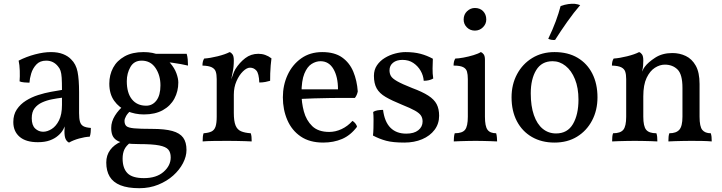

<svg xmlns="http://www.w3.org/2000/svg" viewBox="-20 -741 3800 1010"><path d="M343 9Q332 4 325.5 -9Q319 -22 319 -50Q319 -59 320 -71.5Q321 -84 324 -94H326Q323 -78 312.5 -59.5Q302 -41 285 -27Q268 -12 242 -2.5Q216 7 179 7Q116 7 83 -21.5Q50 -50 50 -99Q50 -138 68.5 -165.5Q87 -193 116.5 -211.5Q146 -230 180.5 -241Q215 -252 248 -258Q281 -264 306 -268Q306 -309 304.5 -332Q303 -355 298.5 -368.5Q294 -382 285 -392Q273 -407 257.5 -414.5Q242 -422 223 -422Q190 -422 171 -401.5Q152 -381 144 -354Q136 -327 135 -306Q124 -306 107.5 -307.5Q91 -309 83 -313Q85 -338 84 -369Q83 -400 78 -422Q119 -443 164.5 -455Q210 -467 248 -467Q285 -467 311.5 -456.5Q338 -446 354 -429Q380 -404 388 -363.5Q396 -323 396 -256V-146Q396 -118 400.5 -101.5Q405 -85 418 -77.5Q431 -70 458 -68Q458 -58 457 -45.5Q456 -33 452 -22Q427 -21 396.5 -12.5Q366 -4 343 9ZM207 -48Q229 -48 252 -62.5Q275 -77 290.5 -108Q306 -139 306 -189V-227Q281 -224 253 -218.5Q225 -213 201 -202Q177 -191 162 -171.5Q147 -152 147 -119Q147 -82 165 -65Q183 -48 207 -48Z M713 249Q652 249 613.5 233.5Q575 218 557 188Q539 158 539 114Q539 76 559.5 48Q580 20 617 4L667 8Q643 26 634 46Q625 66 625 93Q625 144 650.5 170Q676 196 737 196Q803 196 840.5 163Q878 130 878 87Q878 61 865.5 46Q853 31 817.5 24Q782 17 713 17Q668 17 639.5 12.5Q611 8 594.5 -2.5Q578 -13 571.5 -29Q565 -45 565 -68Q565 -101 584.5 -132.5Q604 -164 635 -189L672 -163Q652 -146 643.5 -131Q635 -116 635 -105Q635 -87 644.5 -78Q654 -69 685 -66Q716 -63 780 -63Q847 -63 886.5 -52Q926 -41 943.5 -17Q961 7 961 48Q961 82 942.5 117.5Q924 153 891 182.5Q858 212 812.5 230.5Q767 249 713 249ZM737 -139Q690 -139 648 -157Q606 -175 580.5 -211Q555 -247 555 -301Q555 -347 575 -384.5Q595 -422 635.5 -444.5Q676 -467 735 -467Q785 -467 819.5 -450.5Q854 -434 876 -408.5Q898 -383 908 -355.5Q918 -328 918 -307Q918 -261 897.5 -222.5Q877 -184 836.5 -161.5Q796 -139 737 -139ZM749 -185Q782 -185 803 -212.5Q824 -240 824 -292Q824 -345 798 -383.5Q772 -422 725 -422Q685 -422 666 -388.5Q647 -355 647 -314Q647 -252 674 -218.5Q701 -185 749 -185ZM969 -396Q953 -400 930.5 -404Q908 -408 886.5 -411Q865 -414 850 -415L780 -458H962Q966 -445 967.5 -428.5Q969 -412 969 -396Z M1210 -147Q1210 -104 1219 -81.5Q1228 -59 1248 -50.5Q1268 -42 1299 -40Q1302 -32 1303 -21.5Q1304 -11 1304 3Q1289 2 1268.5 1.5Q1248 1 1225 0.5Q1202 0 1178 0Q1143 0 1104.5 0.5Q1066 1 1046 3Q1046 -11 1047 -21.5Q1048 -32 1051 -40Q1078 -42 1093 -49.5Q1108 -57 1114 -75.5Q1120 -94 1120 -127V-227H1210ZM1210 -293V-214H1120V-325L1210 -423Q1210 -389 1204 -361.5Q1198 -334 1193 -307ZM1188 -301Q1199 -329 1205 -347Q1211 -365 1218 -377Q1240 -412 1270 -435Q1300 -458 1339 -458Q1377 -458 1408 -434Q1406 -418 1404 -397Q1402 -376 1401.5 -355Q1401 -334 1401 -316Q1392 -313 1376.5 -310Q1361 -307 1344 -307Q1342 -355 1328.5 -370Q1315 -385 1295 -385Q1278 -385 1258 -365.5Q1238 -346 1224 -314Q1210 -282 1210 -243ZM1120 -214V-325Q1120 -349 1115 -364Q1110 -379 1094 -387Q1078 -395 1045 -396Q1045 -407 1047 -416Q1049 -425 1054 -433Q1085 -435 1125 -445Q1165 -455 1188 -467Q1197 -464 1203.5 -454.5Q1210 -445 1210 -423Z M1680 9Q1609 9 1562 -23Q1515 -55 1491.5 -109.5Q1468 -164 1468 -229Q1468 -293 1493 -347Q1518 -401 1564.5 -434Q1611 -467 1675 -467Q1740 -467 1779.5 -439Q1819 -411 1838.5 -364Q1858 -317 1862 -260Q1858 -240 1847 -226Q1830 -226 1796 -226Q1762 -226 1719 -225.5Q1676 -225 1631 -223.5Q1586 -222 1546 -220V-271H1758Q1758 -337 1734 -378Q1710 -419 1666 -419Q1642 -419 1619 -404.5Q1596 -390 1581 -353.5Q1566 -317 1566 -250Q1566 -201 1578.5 -154.5Q1591 -108 1622.5 -77.5Q1654 -47 1712 -47Q1745 -47 1777 -62Q1809 -77 1834 -105Q1842 -101 1849.5 -91.5Q1857 -82 1858 -74Q1824 -29 1779.5 -10Q1735 9 1680 9Z M2257 -432Q2256 -408 2255.5 -381Q2255 -354 2259 -328Q2249 -322 2236 -319Q2223 -316 2209 -316Q2207 -344 2192.5 -369Q2178 -394 2154 -410Q2130 -426 2097 -426Q2066 -426 2047.5 -411Q2029 -396 2029 -371Q2029 -354 2036.5 -341Q2044 -328 2069.5 -313.5Q2095 -299 2148 -278Q2202 -258 2233 -238Q2264 -218 2277 -193Q2290 -168 2290 -132Q2290 -90 2266 -58Q2242 -26 2200.5 -8.5Q2159 9 2107 9Q2047 9 2011.5 -0.5Q1976 -10 1942 -28Q1944 -44 1944.5 -67Q1945 -90 1945 -113Q1945 -136 1943 -152Q1951 -158 1965.5 -160.5Q1980 -163 1995 -163Q2003 -100 2034 -69Q2065 -38 2117 -38Q2158 -38 2180.5 -56Q2203 -74 2203 -102Q2203 -120 2194.5 -133Q2186 -146 2163 -159Q2140 -172 2095 -190Q2041 -212 2008.5 -231Q1976 -250 1961.5 -276Q1947 -302 1947 -342Q1947 -374 1963 -397.5Q1979 -421 2004.5 -436.5Q2030 -452 2059 -459.5Q2088 -467 2113 -467Q2158 -467 2192 -458Q2226 -449 2257 -432Z M2367 3Q2367 -7 2368 -18.5Q2369 -30 2372 -40Q2412 -40 2426.5 -58.5Q2441 -77 2441 -127V-325Q2441 -349 2436.5 -364.5Q2432 -380 2416 -388Q2400 -396 2366 -396Q2366 -407 2368 -416Q2370 -425 2375 -433Q2390 -433 2417.5 -438Q2445 -443 2471 -451Q2497 -459 2509 -467Q2518 -464 2524.5 -455Q2531 -446 2531 -427V-127Q2531 -77 2544.5 -58.5Q2558 -40 2590 -40Q2593 -30 2594 -17Q2595 -4 2595 3Q2578 2 2559 1.5Q2540 1 2520.5 0.5Q2501 0 2482 0Q2463 0 2442.5 0.5Q2422 1 2403 1.5Q2384 2 2367 3ZM2478 -580Q2453 -580 2436 -597Q2419 -614 2419 -638Q2419 -665 2437 -682Q2455 -699 2478 -699Q2505 -699 2521.5 -682Q2538 -665 2538 -638Q2538 -615 2520.5 -597.5Q2503 -580 2478 -580Z M2897 9Q2829 9 2778 -20.5Q2727 -50 2699 -103.5Q2671 -157 2671 -229Q2671 -297 2700 -351Q2729 -405 2780 -436Q2831 -467 2897 -467Q2968 -467 3018.5 -437Q3069 -407 3096 -353.5Q3123 -300 3123 -229Q3123 -161 3094.5 -107Q3066 -53 3015.5 -22Q2965 9 2897 9ZM2905 -39Q2965 -39 2994 -88.5Q3023 -138 3023 -217Q3023 -279 3004.5 -324.5Q2986 -370 2955 -394.5Q2924 -419 2887 -419Q2829 -419 2800.5 -372Q2772 -325 2772 -250Q2772 -183 2788.5 -135.5Q2805 -88 2835 -63.5Q2865 -39 2905 -39ZM2900 -531Q2891 -530 2881.5 -531.5Q2872 -533 2864 -537Q2888 -587 2903.5 -629Q2919 -671 2929 -709Q2951 -717 2969.5 -719.5Q2988 -722 3003 -721Q3012 -720 3019.5 -718Q3027 -716 3032 -714Q2999 -676 2964 -626.5Q2929 -577 2900 -531Z M3274 -214V-325Q3274 -349 3269 -364Q3264 -379 3248 -387Q3232 -395 3199 -396Q3199 -407 3201 -416Q3203 -425 3208 -433Q3239 -435 3279 -445Q3319 -455 3342 -467Q3351 -464 3357.5 -454.5Q3364 -445 3364 -423ZM3660 -127Q3660 -75 3674.5 -57.5Q3689 -40 3719 -40Q3722 -31 3723 -21Q3724 -11 3724 3Q3702 1 3674 0.5Q3646 0 3615 0Q3595 0 3573 0.5Q3551 1 3531.5 1.5Q3512 2 3496 3Q3496 -11 3497 -21.5Q3498 -32 3501 -40Q3537 -40 3553.5 -58.5Q3570 -77 3570 -127V-279Q3570 -350 3544 -375.5Q3518 -401 3477 -401Q3451 -401 3425 -384.5Q3399 -368 3381.5 -331.5Q3364 -295 3364 -234V-127Q3364 -77 3379 -58.5Q3394 -40 3433 -40Q3436 -31 3437 -21Q3438 -11 3438 3Q3424 2 3404 1.5Q3384 1 3362 0.5Q3340 0 3319 0Q3299 0 3277 0.5Q3255 1 3235 1.5Q3215 2 3200 3Q3200 -11 3201 -21.5Q3202 -32 3205 -40Q3244 -40 3259 -58.5Q3274 -77 3274 -127V-325L3364 -423Q3364 -411 3363 -396Q3362 -381 3357 -364Q3360 -369 3363 -375.5Q3366 -382 3372 -390Q3389 -413 3426.5 -437.5Q3464 -462 3517 -462Q3555 -462 3587.5 -446.5Q3620 -431 3640 -395.5Q3660 -360 3660 -299Z"/></svg>

Font: Vollkorn
Style: Regular
Weight: 400
Designer: Friedrich Althausen
Foundry: Friedrich Althausen
Version: Version 5.001